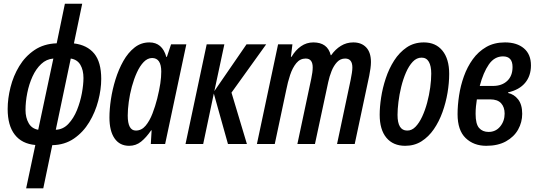

<svg xmlns="http://www.w3.org/2000/svg" viewBox="-20 -780 2914 1040"><path d="M121.6 240.2 171.4 5.4Q98.6 -1 60.1 -50.5Q21.5 -100.1 21.5 -189.5Q21.5 -246.1 36.9 -307.4Q52.2 -368.7 84.2 -421.6Q116.2 -474.6 166.7 -508.8Q217.3 -543 287.1 -545.4L331.5 -759.8H425.3L380.4 -544.9Q452.1 -536.1 490.2 -490Q528.3 -443.8 528.3 -352.5Q528.3 -296.4 512.2 -234.4Q496.1 -172.4 463.4 -118.2Q430.7 -64 380.6 -29.5Q330.6 4.9 263.2 6.3L214.4 240.2ZM187 -77.1 269 -462.9Q231.4 -460 203.1 -433.3Q174.8 -406.7 156 -365.5Q137.2 -324.2 127.7 -276.4Q118.2 -228.5 118.2 -184.1Q118.2 -142.6 135.3 -112.8Q152.3 -83 187 -77.1ZM282.2 -77.1Q321.8 -78.6 350.3 -108.9Q378.9 -139.2 397 -183.8Q415 -228.5 423.6 -275.4Q432.1 -322.3 432.1 -357.4Q432.1 -400.4 415.3 -429Q398.4 -457.5 363.3 -462.9Z M679.7 9.8Q628.4 9.8 600.6 -30.3Q572.8 -70.3 572.8 -143.6Q572.8 -188 580.8 -241.9Q588.9 -295.9 605.7 -350.1Q622.6 -404.3 648.2 -449.7Q673.8 -495.1 709 -522.7Q744.1 -550.3 789.1 -550.3Q858.9 -550.3 880.9 -471.7H883.8L906.7 -540H989.3L874.5 0H796.9L801.3 -74.2H798.8Q772.5 -35.6 744.4 -12.9Q716.3 9.8 679.7 9.8ZM715.8 -72.8Q746.6 -72.8 768.6 -98.9Q790.5 -125 805.9 -165Q821.3 -205.1 831.5 -245.6Q843.3 -293.5 848.4 -328.1Q853.5 -362.8 853.5 -392.1Q853.5 -465.8 803.7 -465.8Q778.8 -465.3 758.3 -444.1Q737.8 -422.9 721.7 -387.7Q705.6 -352.5 694.3 -311Q683.1 -269.5 677.5 -228.3Q671.9 -187 671.9 -154.3Q671.9 -72.8 715.8 -72.8Z M984.9 0 1099.6 -540H1195.3L1141.1 -286.6L1315.4 -540H1421.9L1233.9 -278.3L1317.4 0H1214.8L1138.2 -273.4L1080.6 0Z M1371.6 0 1486.3 -540H1564L1555.7 -472.2H1559.1Q1580.6 -508.8 1610.6 -529.5Q1640.6 -550.3 1677.2 -550.3Q1754.4 -550.3 1771.5 -481H1773.9Q1796.4 -513.2 1826.7 -531.7Q1856.9 -550.3 1893.6 -550.3Q1938 -550.3 1963.6 -523.2Q1989.3 -496.1 1989.3 -443.8Q1989.3 -428.2 1986.6 -408.7Q1983.9 -389.2 1980 -369.6L1901.4 0H1805.7L1879.4 -347.7Q1883.3 -366.7 1886 -384.5Q1888.7 -402.3 1888.7 -414.1Q1888.7 -462.9 1849.6 -462.9Q1823.7 -462.9 1805.7 -443.6Q1787.6 -424.3 1775.9 -394.8Q1764.2 -365.2 1757.8 -335L1686 0H1590.8L1666 -354Q1673.8 -390.1 1673.8 -415Q1673.8 -462.9 1635.7 -462.9Q1605.5 -462.9 1585 -438Q1564.5 -413.1 1551.5 -374Q1538.6 -335 1530.3 -292L1468.3 0Z M2174.8 9.8Q2109.4 9.8 2073 -33.9Q2036.6 -77.6 2036.6 -158.7Q2036.6 -200.2 2044.4 -251.7Q2052.2 -303.2 2069.6 -355.7Q2086.9 -408.2 2115 -452.1Q2143.1 -496.1 2182.9 -523.2Q2222.7 -550.3 2275.9 -550.3Q2340.3 -550.3 2376.7 -505.4Q2413.1 -460.4 2413.1 -379.9Q2413.1 -331.1 2404.1 -277.3Q2395 -223.6 2376.7 -172.6Q2358.4 -121.6 2330.1 -80.3Q2301.8 -39.1 2263.2 -14.6Q2224.6 9.8 2174.8 9.8ZM2185.5 -72.8Q2210.4 -72.3 2230.7 -93.3Q2251 -114.3 2266.8 -148.4Q2282.7 -182.6 2293.7 -223.6Q2304.7 -264.6 2310.3 -305.9Q2315.9 -347.2 2315.9 -381.3Q2315.9 -422.4 2303 -445.1Q2290 -467.8 2263.7 -467.8Q2236.8 -467.8 2215.8 -445.6Q2194.8 -423.3 2179.2 -387.5Q2163.6 -351.6 2153.3 -309.8Q2143.1 -268.1 2138.2 -227.8Q2133.3 -187.5 2133.3 -157.7Q2133.3 -72.8 2185.5 -72.8Z M2613.8 9.8Q2545.9 9.8 2502.2 -32.2Q2458.5 -74.2 2458.5 -161.6Q2458.5 -209 2466.6 -262.5Q2474.6 -315.9 2492.9 -366.9Q2511.2 -418 2541 -459.2Q2570.8 -500.5 2613.8 -525.4Q2656.7 -550.3 2715.3 -550.3Q2779.8 -550.3 2817.9 -518.1Q2856 -485.8 2856 -425.8Q2856 -369.1 2824.5 -331.3Q2793 -293.5 2732.9 -279.8L2731.9 -276.4Q2764.6 -269.5 2786.6 -241.5Q2808.6 -213.4 2808.6 -163.6Q2808.6 -117.7 2786.4 -78.1Q2764.2 -38.6 2720.7 -14.4Q2677.2 9.8 2613.8 9.8ZM2578.6 -314.5H2650.4Q2698.2 -314.5 2727.3 -341.6Q2756.3 -368.7 2756.3 -417Q2756.3 -474.6 2704.6 -474.6Q2658.2 -474.6 2627.9 -430.9Q2597.7 -387.2 2578.6 -314.5ZM2626.5 -65.4Q2665 -65.4 2689.2 -94.7Q2713.4 -124 2713.4 -164.6Q2713.4 -199.7 2694.3 -220.7Q2675.3 -241.7 2635.3 -241.7H2563Q2560.1 -222.7 2558.1 -203.6Q2556.2 -184.6 2556.2 -163.1Q2556.2 -108.4 2575 -86.9Q2593.8 -65.4 2626.5 -65.4Z"/></svg>

Font: Open Sans Condensed SemiBold
Style: Italic
Weight: 600
Width: 3
Italic angle: -12°
Designer: Monotype Design Team
Foundry: Monotype Imaging Inc.
Version: Version 3.000; ttfautohint (v1.8.4)